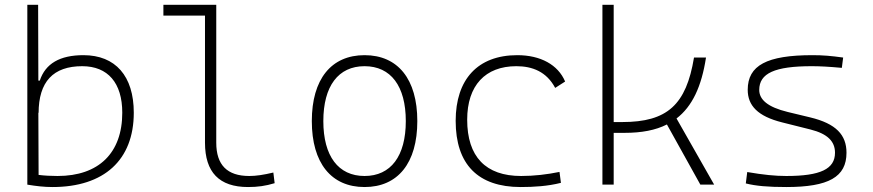

<svg xmlns="http://www.w3.org/2000/svg" viewBox="-20 -752 3556 782"><path d="M193.8 9.8C404.3 9.8 524.9 -100.6 524.9 -293C524.9 -442.4 450.2 -527.3 319.8 -527.3C224.1 -527.3 165 -493.2 142.1 -423.8H136.2L135.3 -732.4H91.3V0C127 5.9 159.2 9.8 193.8 9.8ZM136.2 -294.4 137.2 -291C137.2 -419.4 196.8 -482.4 314.9 -482.4C419.4 -482.4 478 -414.1 478 -293C478 -128.9 382.3 -35.2 214.4 -35.2C188.5 -35.2 161.1 -36.6 137.2 -39.6Z M990.2 9.8C1029.3 9.8 1061.5 5.4 1098.6 -5.9L1093.3 -49.3C1052.7 -39.6 1022.9 -35.2 995.1 -35.2C905.3 -35.2 860.8 -80.1 860.8 -170.9V-732.4H645.5V-688.5H814.9V-170.9C814.9 -50.3 873 9.8 990.2 9.8Z M1464.8 9.8C1600.6 9.8 1679.7 -87.9 1679.7 -258.8C1679.7 -429.7 1600.6 -527.3 1464.8 -527.3C1329.1 -527.3 1250 -429.7 1250 -258.8C1250 -87.9 1329.1 9.8 1464.8 9.8ZM1464.8 -35.2C1357.9 -35.2 1296.9 -116.2 1296.9 -258.8C1296.9 -401.4 1357.9 -482.4 1464.8 -482.4C1571.8 -482.4 1632.8 -401.4 1632.8 -258.8C1632.8 -116.2 1571.8 -35.2 1464.8 -35.2Z M2100.6 9.8C2154.3 9.8 2211.4 6.3 2264.6 -7.3L2258.8 -51.8C2208.5 -41.5 2155.8 -35.2 2102.5 -35.2C1958 -35.2 1882.8 -113.8 1882.8 -264.6C1882.8 -403.8 1956.5 -482.4 2083 -482.4C2148.4 -482.4 2206.1 -460 2241.2 -394L2281.7 -419.9C2252.9 -488.3 2181.6 -527.3 2086.9 -527.3C1925.8 -527.3 1835.9 -428.7 1835.9 -259.8C1835.9 -82.5 1926.8 9.8 2100.6 9.8Z M2433.6 0H2479.5V-210.9H2524.4C2593.3 -210.9 2650.4 -221.7 2696.3 -245.1L2832.5 0H2888.7L2735.4 -269.5C2799.3 -318.4 2837.4 -399.4 2855.5 -517.6H2806.6C2774.9 -325.2 2697.8 -254.9 2514.6 -254.9H2479.5V-732.4H2433.6Z M3182.6 9.8C3355 9.8 3427.7 -31.2 3427.7 -129.9C3427.7 -202.6 3385.3 -248.5 3279.8 -273.9L3188.5 -295.9C3106 -315.9 3072.3 -346.7 3072.3 -385.7C3072.3 -453.6 3135.7 -482.4 3286.1 -482.4C3318.8 -482.4 3355.5 -480.5 3408.7 -475.6L3414.1 -517.6C3365.2 -524.4 3332 -527.3 3289.1 -527.3C3103.5 -527.3 3025.4 -485.8 3025.4 -386.2C3025.4 -322.3 3065.9 -278.3 3166 -253.4L3280.8 -224.6C3351.1 -207 3380.9 -175.8 3380.9 -129.9C3380.9 -63.5 3321.3 -35.2 3182.6 -35.2C3136.7 -35.2 3089.8 -40 3023.4 -51.3L3017.6 -4.9C3058.6 5.4 3107.9 9.8 3182.6 9.8Z"/></svg>

Font: Cascadia Mono PL ExtraLight
Style: Regular
Weight: 200
Monospace: yes
Designer: Aaron Bell
Foundry: Saja Typeworks
Version: Version 2404.023